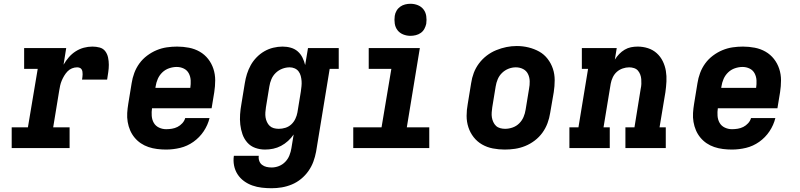

<svg xmlns="http://www.w3.org/2000/svg" viewBox="-20 -785 4240 1018"><path d="M42 0V-110H128L180 -420H108V-530H331L317 -442Q329 -463 345 -481.5Q361 -500 381.5 -513Q402 -526 424.5 -532Q447 -538 470 -538Q490 -538 508.5 -533Q527 -528 538 -513.5Q549 -499 553 -480Q557 -461 557 -441.5Q557 -422 554 -402.5Q551 -383 548 -363H415Q416 -370 417 -377Q418 -384 418 -391.5Q418 -399 417 -405.5Q416 -412 412.5 -417.5Q409 -423 402.5 -425.5Q396 -428 389 -428Q375 -428 361.5 -422.5Q348 -417 338 -406.5Q328 -396 320.5 -383.5Q313 -371 307.5 -358Q302 -345 299 -331.5Q296 -318 294 -305L262 -110H349V0Z M861 8Q837 8 813 5Q789 2 767 -5.5Q745 -13 726.5 -25.5Q708 -38 693.5 -55.5Q679 -73 670 -94Q661 -115 657 -138.5Q653 -162 654.5 -186Q656 -210 660 -234L678 -344Q682 -371 692 -398Q702 -425 719 -448.5Q736 -472 760 -490Q784 -508 810.5 -519Q837 -530 864.5 -534Q892 -538 919 -538Q951 -538 982 -532Q1013 -526 1039 -511Q1065 -496 1083.5 -472.5Q1102 -449 1111.5 -420Q1121 -391 1121 -359.5Q1121 -328 1116 -296L1102 -211H786Q783 -191 784.5 -170.5Q786 -150 795.5 -133.5Q805 -117 823 -108.5Q841 -100 861 -100Q876 -100 891.5 -102.5Q907 -105 921 -112Q935 -119 946.5 -131.5Q958 -144 962 -159H1091Q1082 -122 1060 -89Q1038 -56 1005.5 -33Q973 -10 935.5 -1Q898 8 861 8ZM804 -319H989Q992 -339 991 -359Q990 -379 981 -396Q972 -413 954.5 -421.5Q937 -430 917 -430Q897 -430 876.5 -423Q856 -416 840.5 -401Q825 -386 816.5 -366.5Q808 -347 805 -326Z M1420 213Q1394 213 1368 210Q1342 207 1318 198.5Q1294 190 1273.5 175Q1253 160 1239.5 139Q1226 118 1221 92.5Q1216 67 1220 41H1352Q1350 55 1354.5 68Q1359 81 1369.5 89Q1380 97 1393 100Q1406 103 1420 103Q1440 103 1459 95.5Q1478 88 1492.5 73Q1507 58 1514.5 39Q1522 20 1525 1L1537 -72Q1525 -54 1507.5 -38Q1490 -22 1470 -11.5Q1450 -1 1428.5 3.5Q1407 8 1385 8Q1358 8 1333 -1Q1308 -10 1291 -29.5Q1274 -49 1265.5 -73.5Q1257 -98 1254 -124.5Q1251 -151 1253 -179Q1255 -207 1260 -234L1278 -344Q1282 -369 1289.5 -393Q1297 -417 1309.5 -439.5Q1322 -462 1340.5 -481Q1359 -500 1381.5 -513Q1404 -526 1429 -532Q1454 -538 1478 -538Q1501 -538 1522 -532Q1543 -526 1558.5 -512.5Q1574 -499 1583.5 -480Q1593 -461 1598 -440L1613 -530H1776V-420H1728L1656 19Q1651 46 1641.5 72Q1632 98 1615.5 121.5Q1599 145 1576.5 163.5Q1554 182 1527.5 193Q1501 204 1474 208.5Q1447 213 1420 213ZM1458 -102Q1476 -102 1493.5 -107.5Q1511 -113 1524.5 -125.5Q1538 -138 1546 -155Q1554 -172 1557 -189L1575 -299Q1577 -313 1578.5 -327.5Q1580 -342 1579 -355.5Q1578 -369 1574.5 -382.5Q1571 -396 1563 -406.5Q1555 -417 1542.5 -422.5Q1530 -428 1516 -428Q1496 -428 1476.5 -420.5Q1457 -413 1442 -398.5Q1427 -384 1419 -365Q1411 -346 1408 -326L1390 -216Q1388 -203 1387 -189Q1386 -175 1388 -162.5Q1390 -150 1395.5 -138Q1401 -126 1410 -117.5Q1419 -109 1431.5 -105.5Q1444 -102 1458 -102Z M1853 0V-110H2003L2055 -420H1935V-530H2206L2137 -110H2256V0ZM2156 -595Q2136 -595 2117.5 -602.5Q2099 -610 2087.5 -625Q2076 -640 2073 -660Q2070 -680 2073 -701Q2075 -715 2082.5 -728Q2090 -741 2102 -749.5Q2114 -758 2128 -761.5Q2142 -765 2156 -765Q2177 -765 2195.5 -757.5Q2214 -750 2225.5 -735Q2237 -720 2240 -700Q2243 -680 2240 -659Q2237 -645 2230 -632Q2223 -619 2211 -610.5Q2199 -602 2184.5 -598.5Q2170 -595 2156 -595Z M2656 8Q2624 8 2593 2Q2562 -4 2536 -19Q2510 -34 2491.5 -57.5Q2473 -81 2463.5 -110Q2454 -139 2454 -170.5Q2454 -202 2460 -234L2478 -344Q2482 -372 2492 -398.5Q2502 -425 2519.5 -448.5Q2537 -472 2560.5 -490Q2584 -508 2611 -519Q2638 -530 2665 -535.5Q2692 -541 2720 -541Q2752 -541 2782.5 -533.5Q2813 -526 2839 -511.5Q2865 -497 2883.5 -473Q2902 -449 2911.5 -420.5Q2921 -392 2921 -360Q2921 -328 2916 -296L2897 -186Q2893 -159 2883 -132Q2873 -105 2856 -81.5Q2839 -58 2815.5 -40Q2792 -22 2765 -11Q2738 0 2710.5 4Q2683 8 2656 8ZM2658 -102Q2678 -102 2698 -109Q2718 -116 2733 -131Q2748 -146 2756 -165Q2764 -184 2767 -204L2785 -314Q2789 -334 2788.5 -354.5Q2788 -375 2779.5 -392.5Q2771 -410 2753.5 -419Q2736 -428 2715 -428Q2695 -428 2676 -420.5Q2657 -413 2642 -398.5Q2627 -384 2619 -365Q2611 -346 2608 -326L2590 -216Q2588 -203 2587 -189Q2586 -175 2588 -162.5Q2590 -150 2595.5 -138Q2601 -126 2610 -117.5Q2619 -109 2632 -105.5Q2645 -102 2658 -102Z M2999 0V-110H3047L3098 -420H3065V-530H3250L3240 -469Q3250 -485 3263 -498.5Q3276 -512 3292 -521.5Q3308 -531 3325.5 -534.5Q3343 -538 3361 -538Q3389 -538 3415.5 -529.5Q3442 -521 3462 -503Q3482 -485 3494 -460.5Q3506 -436 3510.5 -409Q3515 -382 3513.5 -353Q3512 -324 3508 -296L3477 -110H3510V0H3296V-110H3344L3377 -314Q3380 -327 3380.5 -340Q3381 -353 3380 -365.5Q3379 -378 3374.5 -390Q3370 -402 3362 -411Q3354 -420 3341.5 -424Q3329 -428 3316 -428Q3299 -428 3281.5 -422Q3264 -416 3250.5 -404Q3237 -392 3229 -375Q3221 -358 3218 -341L3180 -110H3213V0Z M3861 8Q3837 8 3813 5Q3789 2 3767 -5.5Q3745 -13 3726.5 -25.5Q3708 -38 3693.5 -55.5Q3679 -73 3670 -94Q3661 -115 3657 -138.5Q3653 -162 3654.5 -186Q3656 -210 3660 -234L3678 -344Q3682 -371 3692 -398Q3702 -425 3719 -448.5Q3736 -472 3760 -490Q3784 -508 3810.5 -519Q3837 -530 3864.5 -534Q3892 -538 3919 -538Q3951 -538 3982 -532Q4013 -526 4039 -511Q4065 -496 4083.5 -472.5Q4102 -449 4111.5 -420Q4121 -391 4121 -359.5Q4121 -328 4116 -296L4102 -211H3786Q3783 -191 3784.5 -170.5Q3786 -150 3795.5 -133.5Q3805 -117 3823 -108.5Q3841 -100 3861 -100Q3876 -100 3891.5 -102.5Q3907 -105 3921 -112Q3935 -119 3946.5 -131.5Q3958 -144 3962 -159H4091Q4082 -122 4060 -89Q4038 -56 4005.5 -33Q3973 -10 3935.5 -1Q3898 8 3861 8ZM3804 -319H3989Q3992 -339 3991 -359Q3990 -379 3981 -396Q3972 -413 3954.5 -421.5Q3937 -430 3917 -430Q3897 -430 3876.5 -423Q3856 -416 3840.5 -401Q3825 -386 3816.5 -366.5Q3808 -347 3805 -326Z"/></svg>

Font: Iosevka Slab XBdExObl
Style: Regular
Weight: 800
Width: 7
Italic angle: -9°
Monospace: yes
Designer: Belleve Invis
Foundry: Belleve Invis
Version: Version 11.1.0; ttfautohint (v1.8.3)